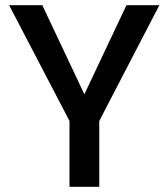

<svg xmlns="http://www.w3.org/2000/svg" viewBox="-20 -715 645 735"><path d="M590 -695 360 -252V0H246V-252L15 -695H142L303 -354L464 -695Z"/></svg>

Font: IBM-Poppins
Style: Poppins-Medium
Weight: 500
Designer: Mike Abbink, Paul van der Laan, Pieter van Rosmalen, Ben Mitchell, Mark Frömberg
Foundry: Bold Monday
Version: Version 1.1